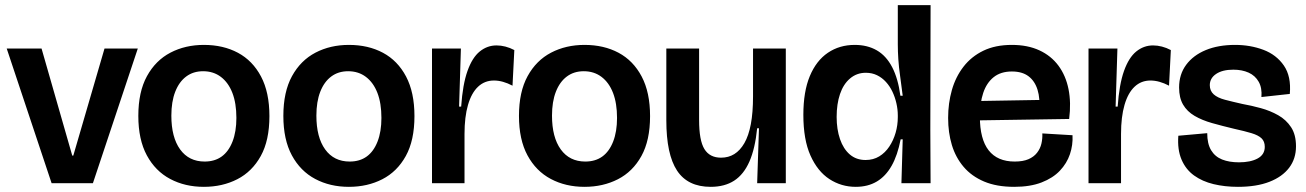

<svg xmlns="http://www.w3.org/2000/svg" viewBox="-20 -710 5062 744"><path d="M180 0 6 -522H141L260 -107H264L385 -522H514L340 0Z M770 14Q697 14 639.5 -16.5Q582 -47 549 -108Q516 -169 516 -261Q516 -354 549.5 -415Q583 -476 640.5 -506Q698 -536 770 -536Q845 -536 902 -505.5Q959 -475 991.5 -413.5Q1024 -352 1024 -260Q1024 -166 990.5 -105.5Q957 -45 899.5 -15.5Q842 14 770 14ZM773 -84Q812 -84 839 -103.5Q866 -123 881 -161.5Q896 -200 896 -253Q896 -310 880.5 -350Q865 -390 836 -412Q807 -434 767 -434Q729 -434 701.5 -413.5Q674 -393 659 -354.5Q644 -316 644 -262Q644 -178 678 -131Q712 -84 773 -84Z M1332 14Q1259 14 1201.5 -16.5Q1144 -47 1111 -108Q1078 -169 1078 -261Q1078 -354 1111.5 -415Q1145 -476 1202.5 -506Q1260 -536 1332 -536Q1407 -536 1464 -505.5Q1521 -475 1553.5 -413.5Q1586 -352 1586 -260Q1586 -166 1552.5 -105.5Q1519 -45 1461.5 -15.5Q1404 14 1332 14ZM1335 -84Q1374 -84 1401 -103.5Q1428 -123 1443 -161.5Q1458 -200 1458 -253Q1458 -310 1442.5 -350Q1427 -390 1398 -412Q1369 -434 1329 -434Q1291 -434 1263.5 -413.5Q1236 -393 1221 -354.5Q1206 -316 1206 -262Q1206 -178 1240 -131Q1274 -84 1335 -84Z M1654 0V-266V-522H1766L1759 -297H1767Q1773 -383 1791.5 -435Q1810 -487 1839 -510.5Q1868 -534 1904 -534Q1921 -534 1938.5 -529.5Q1956 -525 1973 -516L1966 -378Q1947 -388 1929 -393Q1911 -398 1894 -398Q1858 -398 1832.5 -374Q1807 -350 1793.5 -303.5Q1780 -257 1780 -191V0Z M2245 14Q2172 14 2114.5 -16.5Q2057 -47 2024 -108Q1991 -169 1991 -261Q1991 -354 2024.5 -415Q2058 -476 2115.5 -506Q2173 -536 2245 -536Q2320 -536 2377 -505.5Q2434 -475 2466.5 -413.5Q2499 -352 2499 -260Q2499 -166 2465.5 -105.5Q2432 -45 2374.5 -15.5Q2317 14 2245 14ZM2248 -84Q2287 -84 2314 -103.5Q2341 -123 2356 -161.5Q2371 -200 2371 -253Q2371 -310 2355.5 -350Q2340 -390 2311 -412Q2282 -434 2242 -434Q2204 -434 2176.5 -413.5Q2149 -393 2134 -354.5Q2119 -316 2119 -262Q2119 -178 2153 -131Q2187 -84 2248 -84Z M2734 14Q2645 14 2603.5 -49Q2562 -112 2562 -244V-522H2689V-245Q2689 -166 2709.5 -132.5Q2730 -99 2774 -99Q2803 -99 2825.5 -113Q2848 -127 2864.5 -155.5Q2881 -184 2889.5 -229Q2898 -274 2898 -337V-522H3025V-251V0H2914L2921 -213H2914Q2906 -134 2884 -84Q2862 -34 2825 -10Q2788 14 2734 14Z M3296 14Q3240 14 3194 -16Q3148 -46 3120.5 -107.5Q3093 -169 3093 -265Q3093 -355 3118 -415Q3143 -475 3188 -505.5Q3233 -536 3292 -536Q3341 -536 3377.5 -515Q3414 -494 3437 -450Q3460 -406 3469 -339H3478Q3473 -380 3468 -415Q3463 -450 3461 -480.5Q3459 -511 3459 -538V-690H3586L3585 -207L3586 0H3473L3478 -170H3470Q3458 -108 3435 -67.5Q3412 -27 3377.5 -6.5Q3343 14 3296 14ZM3334 -90Q3364 -90 3387 -104Q3410 -118 3426 -142Q3442 -166 3450.5 -195.5Q3459 -225 3459 -256V-263Q3459 -286 3453.5 -310Q3448 -334 3438 -355Q3428 -376 3413 -392.5Q3398 -409 3378.5 -418.5Q3359 -428 3335 -428Q3300 -428 3274 -406Q3248 -384 3235 -345.5Q3222 -307 3222 -257Q3222 -209 3235 -171Q3248 -133 3273 -111.5Q3298 -90 3334 -90Z M3910 14Q3842 14 3793.5 -6.5Q3745 -27 3714 -63.5Q3683 -100 3668.5 -148Q3654 -196 3654 -253Q3654 -310 3668.5 -361Q3683 -412 3713.5 -451.5Q3744 -491 3790.5 -513.5Q3837 -536 3901 -536Q3962 -536 4007.5 -515Q4053 -494 4081.5 -455.5Q4110 -417 4120.5 -364.5Q4131 -312 4123 -249L3733 -243V-318L4028 -323L4007 -280Q4011 -328 4000.5 -362Q3990 -396 3965.5 -414.5Q3941 -433 3901 -433Q3858 -433 3830.5 -411Q3803 -389 3790 -350Q3777 -311 3777 -258Q3777 -171 3811 -127.5Q3845 -84 3912 -84Q3944 -84 3965 -93Q3986 -102 3998.5 -118Q4011 -134 4015.5 -153.5Q4020 -173 4019 -193L4136 -186Q4138 -148 4126 -112.5Q4114 -77 4087 -48.5Q4060 -20 4016 -3Q3972 14 3910 14Z M4198 0V-266V-522H4310L4303 -297H4311Q4317 -383 4335.5 -435Q4354 -487 4383 -510.5Q4412 -534 4448 -534Q4465 -534 4482.5 -529.5Q4500 -525 4517 -516L4510 -378Q4491 -388 4473 -393Q4455 -398 4438 -398Q4402 -398 4376.5 -374Q4351 -350 4337.5 -303.5Q4324 -257 4324 -191V0Z M4777 14Q4726 14 4682.5 3.5Q4639 -7 4607 -30Q4575 -53 4558.5 -91.5Q4542 -130 4546 -184L4658 -194Q4658 -153 4673 -128Q4688 -103 4715.5 -92Q4743 -81 4781 -81Q4826 -81 4853.5 -96Q4881 -111 4881 -141Q4881 -162 4868.5 -174Q4856 -186 4829.5 -194Q4803 -202 4762 -211Q4716 -222 4677 -233Q4638 -244 4609 -261Q4580 -278 4564.5 -304.5Q4549 -331 4549 -371Q4549 -422 4576.5 -459Q4604 -496 4652.5 -516Q4701 -536 4766 -536Q4825 -536 4875.5 -517Q4926 -498 4955 -456Q4984 -414 4978 -346L4868 -334Q4871 -369 4857.5 -393Q4844 -417 4818.5 -428.5Q4793 -440 4759 -440Q4717 -440 4692.5 -423.5Q4668 -407 4668 -380Q4668 -358 4683 -344.5Q4698 -331 4726.5 -323.5Q4755 -316 4795 -307Q4829 -301 4865.5 -291Q4902 -281 4933 -263.5Q4964 -246 4983 -217Q5002 -188 5002 -143Q5002 -95 4975.5 -60Q4949 -25 4899 -5.5Q4849 14 4777 14Z"/></svg>

Font: Bricolage Grotesque 96pt ExtraBold 96pt SemiBold
Style: Regular
Weight: 600
Version: Version 1.001;gftools[0.9.33.dev8+g029e19f]